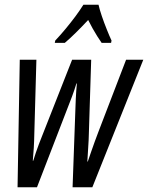

<svg xmlns="http://www.w3.org/2000/svg" viewBox="-20 -786 622 806"><path d="M53.7 0 63 -535.2H132.8L124 -222.2Q123.5 -192.4 121.8 -164.6Q120.1 -136.7 117.7 -111.3H119.6Q124.5 -127.4 130.6 -145.5Q136.7 -163.6 143.3 -180.9Q149.9 -198.2 155.8 -212.9L282.7 -535.2H362.8L353 -224.6Q352.5 -198.2 350.3 -167.5Q348.1 -136.7 346.7 -107.9H348.6Q356 -129.4 363 -149.9Q370.1 -170.4 377.7 -191.4Q385.3 -212.4 393.6 -233.9L509.3 -535.2H581.5L367.7 0H284.7L296.9 -338.4Q297.4 -354 298.1 -370.1Q298.8 -386.2 300 -402.8Q301.3 -419.4 302.7 -435.5H300.8Q296.9 -421.9 292.2 -408.7Q287.6 -395.5 283 -382.6Q278.3 -369.6 272.9 -356.4L135.3 0ZM210 -606 211.9 -615.7Q234.9 -640.1 256.1 -665.8Q277.3 -691.4 296.4 -717Q315.4 -742.7 330.1 -766.1H393.6Q397.5 -748 407.2 -719.2Q417 -690.4 428.5 -661.9Q439.9 -633.3 448.2 -615.7L446.3 -606H406.7Q397.9 -618.7 388.2 -634Q378.4 -649.4 368.9 -666.5Q359.4 -683.6 350.1 -702.1Q323.7 -673.8 298.8 -649.2Q273.9 -624.5 252 -606Z"/></svg>

Font: Open Sans Condensed
Style: Italic
Weight: 400
Width: 3
Italic angle: -12°
Designer: Monotype Design Team
Foundry: Monotype Imaging Inc.
Version: Version 3.000